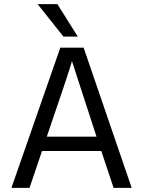

<svg xmlns="http://www.w3.org/2000/svg" viewBox="-20 -903 688 923"><path d="M354 -727H285L161 -883H256ZM122 0H35L270 -674H382L613 0H526L467 -177H182ZM326 -609Q312 -558 205 -246H444Z"/></svg>

Font: Hind Madurai
Style: Regular
Weight: 400
Designer: Jyotish Sonowal
Foundry: Indian Type Foundry
Version: Version 0.702;PS 1.0;hotconv 1.0.81;makeotf.lib2.5.63406